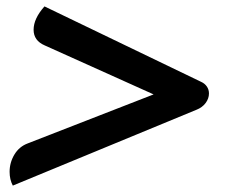

<svg xmlns="http://www.w3.org/2000/svg" viewBox="-20 -592 706 600"><path d="M10 -55Q10 -84 25 -109Q40 -134 67 -144L460 -297L120 -450Q85 -465 85 -499Q85 -534 119 -572L609 -336Q620 -331 626.5 -321.5Q633 -312 633 -300Q633 -284 622.5 -270Q612 -256 594 -249L20 -12Q10 -31 10 -55Z"/></svg>

Font: K2D SemiBold
Style: Italic
Weight: 600
Italic angle: -10°
Designer: Katatrad Aksorn Co.,Ltd.
Foundry: Cadson Demak Co.,Ltd.
Version: Version 1.000; ttfautohint (v1.6)